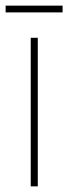

<svg xmlns="http://www.w3.org/2000/svg" viewBox="-38 -661 242 681"><path d="M184 -641H-18V-617H184ZM96 0V-527H71V0Z"/></svg>

Font: Noto Sans Arabic ExtCond Thin
Style: Regular
Weight: 100
Width: 2
Designer: Monotype Design Team, Nadine Chahine, Nizar Qandah and Khaled Hosny
Foundry: Monotype Imaging Inc.
Version: Version 2.012